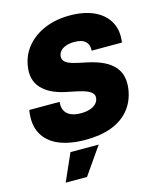

<svg xmlns="http://www.w3.org/2000/svg" viewBox="-138 -833 949 1155"><g transform="rotate(-15 336.5 -255.5)"><path d="M308.1 9.8Q210.4 9.8 142.3 -19Q74.2 -47.9 43.2 -106Q12.2 -164.1 26.4 -251.5H215.3Q211.9 -219.2 223.1 -197Q234.4 -174.8 259.8 -163.3Q285.2 -151.9 322.8 -151.9Q354.5 -151.9 378.2 -159.7Q401.9 -167.5 416 -181.6Q430.2 -195.8 433.1 -213.9Q436 -231 427.2 -243.7Q418.5 -256.3 395.8 -266.6Q373 -276.9 334 -285.2L263.2 -299.8Q167.5 -320.3 119.9 -372.6Q72.3 -424.8 86.4 -510.3Q97.7 -578.6 141.1 -629.6Q184.6 -680.7 253.2 -709.2Q321.8 -737.8 407.7 -737.8Q497.1 -737.8 559.8 -708.5Q622.6 -679.2 651.6 -625.5Q680.7 -571.8 669.9 -499H481.4Q484.4 -536.1 462.6 -556.4Q440.9 -576.7 393.6 -576.7Q363.8 -576.7 342.3 -569.1Q320.8 -561.5 308.3 -548.6Q295.9 -535.6 293 -518.6Q290 -501.5 298.1 -488.5Q306.2 -475.6 326.4 -466.3Q346.7 -457 381.3 -449.7L438.5 -437.5Q497.6 -424.8 538.1 -404.8Q578.6 -384.8 602.3 -356.7Q626 -328.6 633.5 -293.2Q641.1 -257.8 634.3 -214.8Q622.6 -142.6 580.8 -92.3Q539.1 -42 470.5 -16.1Q401.9 9.8 308.1 9.8ZM125 227.5 200.2 57.6H376L257.8 227.5Z"/></g></svg>

Font: Inter 20pt Black
Style: Italic
Weight: 900
Italic angle: -9.3988°
Version: Version 4.001;git-66647c0bb